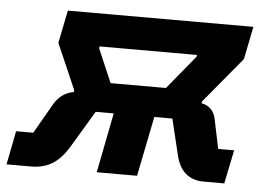

<svg xmlns="http://www.w3.org/2000/svg" viewBox="-78 -580 880 636"><g transform="rotate(5 362.0 -262.5)"><path d="M-35 0 -13 -112H44L102 -213Q113 -231 128.5 -242.5Q144 -254 166 -258L167 -264L101 -416L123 -525H740L718 -416L592 -264L591 -258Q611 -254 623 -241.5Q635 -229 639 -208L659 -112H712L689 0H621Q547 0 528 -79L499 -199H439L399 0H265L304 -199H244L171 -77Q147 -37 117.5 -18.5Q88 0 46 0ZM285 -298H469L561 -410L562 -416H238L237 -410Z"/></g></svg>

Font: IBM Plex Sans
Style: Italic
Weight: 400
Italic angle: -11.31°
Designer: Mike Abbink, Paul van der Laan, Pieter van Rosmalen
Foundry: Bold Monday
Version: Version 3.201